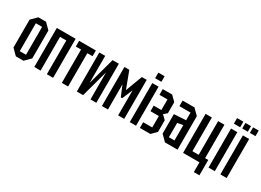

<svg xmlns="http://www.w3.org/2000/svg" viewBox="-26 -1478 3242 2386"><g transform="rotate(30 1595.0 -285.0)"><path d="M35 -80V-480L115 -560H225L305 -480V-80L225 0H115ZM125 -80H215V-480H125Z M380 0V-560H650V0H560V-484H470V0Z M865 0V-478H940V-560H700V-478H775V0Z M1270 0H1186V-388L1080 0H990V-560H1074V-172L1180 -560H1270Z M1350 0V-560H1420L1510 -320L1600 -560H1670V0H1583V-360L1520 -210H1500L1437 -360V0Z M1750 0V-560H1840V0ZM1750 -630V-710H1840V-630Z M2115 -70 2045 0H1895V-82H2025V-246H1905V-326H2015V-478H1900V-560H2035L2105 -490V-332L2058 -292L2115 -237Z M2175 -80V-360L2345 -370V-480H2185V-560H2355L2435 -480V0H2255ZM2265 -286V-80H2345V-300Z M2785 -560V-80H2830V140H2750V0H2515V-560H2605V-76H2695V-560Z M2880 0V-560H2970V0ZM2880 -630V-710H2970V-630Z M3050 0V-560H3140V0ZM3000 -630V-710H3080V-630ZM3110 -630V-710H3190V-630Z"/></g></svg>

Font: Tektur Condensed
Style: Regular
Weight: 400
Width: 3
Designer: Adam Jagosz
Foundry: Adam Jagosz
Version: Version 1.005;gftools[0.9.30]